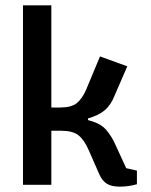

<svg xmlns="http://www.w3.org/2000/svg" viewBox="-20 -691 563 718"><path d="M351 -40 312 -129Q295 -168 273.5 -185Q252 -202 210 -202H172V0H66V-671H172V-289H205Q246 -289 266 -304.5Q286 -320 301 -353L354 -480L456 -443L407 -330Q394 -298 372 -279Q350 -260 309 -248V-242Q348 -232 367.5 -215Q387 -198 406 -162L452 -62L492 -53V-2Q460 7 428 7Q397 7 379.5 -4Q362 -15 351 -40Z"/></svg>

Font: Athiti SemiBold
Style: Regular
Weight: 600
Designer: CadsonDemak Team
Foundry: CadsonDemak
Version: Version 1.032